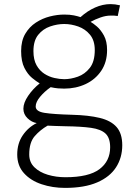

<svg xmlns="http://www.w3.org/2000/svg" viewBox="-20 -636 639 936"><path d="M297 280Q236 280 182.8 262.2Q129.5 244.5 96.8 208.2Q64 172 64 117Q64 63 91 23.5Q118 -16 159 -36Q134.5 -40 114.2 -59.5Q94 -79 94 -106Q94 -134.5 117 -168.5Q140 -202.5 173.5 -229.5Q158 -238.5 136.5 -256Q115 -273.5 99 -305Q83 -336.5 83 -387Q83 -437 103 -471Q123 -505 154.8 -525.8Q186.5 -546.5 223 -555.8Q259.5 -565 293 -565Q321 -565 340.2 -561Q359.5 -557 372.5 -552.5Q405.5 -582.5 443.2 -599.2Q481 -616 519 -616Q541 -616 565 -610L554 -558Q545 -559.5 537 -559.8Q529 -560 519 -560Q496 -560 469.8 -550.8Q443.5 -541.5 421.5 -529.5Q433.5 -523 452.5 -506.8Q471.5 -490.5 486.8 -462.5Q502 -434.5 502 -392Q502 -333 473.5 -290.8Q445 -248.5 397.5 -226.2Q350 -204 293 -204Q279.5 -204 263.5 -205.2Q247.5 -206.5 227 -211Q197 -190 175.5 -164.2Q154 -138.5 154 -117Q154 -92.5 197.2 -85.8Q240.5 -79 330.5 -76.5Q411.5 -74.5 466.2 -61.2Q521 -48 548.5 -16.5Q576 15 576 72Q576 132.5 545.8 179.5Q515.5 226.5 453.8 253.2Q392 280 297 280ZM293 -250Q325 -250 359.5 -262.2Q394 -274.5 418 -305.2Q442 -336 442 -392Q442 -438.5 419 -466.5Q396 -494.5 361.5 -506.8Q327 -519 293 -519Q259 -519 224.2 -507Q189.5 -495 166.2 -466.2Q143 -437.5 143 -387Q143 -345 158 -318.2Q173 -291.5 196.2 -276.5Q219.5 -261.5 245.5 -255.8Q271.5 -250 293 -250ZM299 228Q412.5 228 464.8 188.8Q517 149.5 517 82Q517 36.5 494.5 15.2Q472 -6 424 -12.8Q376 -19.5 300 -20.5Q273.5 -21 247.8 -22Q222 -23 212 -23.5Q175.5 -2.5 149 28Q122.5 58.5 122.5 117Q122.5 155 147.8 179.5Q173 204 213.2 216Q253.5 228 299 228Z"/></svg>

Font: Junction Light
Style: Regular
Weight: 300
Designer: Caroline Hadilaksono
Foundry: Caroline Hadilaksono, Tyler Finck, The League of Moveable Type
Version: Version 2.000; ttfautohint (v1.8.3)